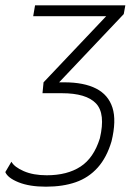

<svg xmlns="http://www.w3.org/2000/svg" viewBox="-37 -512 525 723"><path d="M136 191Q74 191 33 174.5Q-8 158 -17 136L6 97Q17 117 52.5 132.5Q88 148 139 148Q216 148 266 115.5Q316 83 339 9Q361 -84 324.5 -122.5Q288 -161 196 -161H123L127 -202L379 -468L380 -451H88L95 -492H435L429 -459L179 -195V-202H205Q279 -202 325 -178.5Q371 -155 386.5 -106.5Q402 -58 383 20Q365 81 331 119Q297 157 248.5 174Q200 191 136 191Z"/></svg>

Font: Nunito Sans 7pt Condensed ExtraLight
Style: Italic
Weight: 250
Width: 3
Italic angle: -9°
Designer: Vernon Adams
Foundry: Vernon Adams
Version: Version 3.101;gftools[0.9.27]